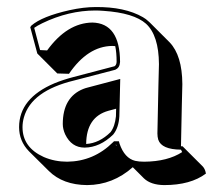

<svg xmlns="http://www.w3.org/2000/svg" viewBox="-20 -459 612 545"><path d="M224.6 -50.3Q262.2 -52.7 293.9 -84Q306.2 -100.1 309.1 -128.9L309.6 -150.4L287.6 -144.5Q225.1 -127 224.6 -50.3ZM307.1 -328.1Q302.2 -328.6 298.3 -328.6Q229 -327.6 175.8 -249.5L142.6 -250.5L85.9 -307.1L65.9 -381.8L68.8 -386.2Q99.1 -412.6 177.7 -430.2Q217.8 -439 251 -439Q334 -439.9 385.7 -410.2Q395 -404.8 400.9 -398.9Q403.3 -396.5 405.3 -395L461.4 -338.9Q497.1 -301.8 497.6 -220.2Q497.6 -215.8 496.1 -159.7Q494.1 -72.8 493.7 -43.9H498L499.5 -42.5L556.2 14.2Q562.5 21.5 564.5 33.7Q521 66.4 445.8 66.4Q408.2 65.9 388.7 47.4L356.9 15.6Q300.3 65.9 227.5 66.4Q158.7 65.9 118.7 26.4L62 -29.8Q34.2 -58.6 34.2 -98.1Q34.2 -180.2 134.8 -222.7Q159.7 -232.9 188 -240.2L305.2 -271Q310.5 -274.4 311 -283.2Q311 -309.6 307.1 -328.1ZM311 -44.9Q310.1 -47.4 310.1 -47.9H308.1ZM426.8 -80.1Q426.8 -98.1 429.7 -217.8Q431.2 -272.5 431.2 -276.9Q430.7 -358.4 394.5 -391.6Q359.9 -422.4 273.9 -428.2Q261.2 -429.2 251 -429.2Q174.8 -429.2 100.1 -393.1Q85 -385.7 77.1 -379.9L93.8 -316.9L113.8 -315.9Q170.4 -394 242.2 -395Q320.3 -393.1 320.8 -283.2Q319.8 -266.6 308.1 -261.7V-261.2L190.4 -230.5Q69.3 -201.2 47.9 -126Q43.9 -111.8 43.9 -98.1Q43.9 -40.5 104.5 -13.2Q135.3 0 170.9 0Q246.1 -1 300.8 -55.2L303.7 -58.1H317.4L319.3 -51.3Q333.5 -9.8 363.8 -2.4Q374.5 0 389.2 0Q455.6 -0.5 497.1 -27.3Q495.6 -31.2 493.7 -34.2Q438.5 -34.7 429.2 -62.5Q426.8 -70.8 426.8 -80.1ZM321.3 -234.9 318.8 -128.9Q316.9 -96.2 301.3 -77.1Q263.7 -40.5 220.2 -40Q183.1 -40 165 -77.6Q158.2 -92.8 158.2 -106.9Q158.2 -183.1 216.3 -206.5Q222.7 -209 228.5 -210.4Z"/></svg>

Font: Linux Biolinum Shadow O
Style: Bold
Weight: 700
Designer: Philipp H. Poll
Foundry: Philipp H. Poll
Version: Version 0.9.2